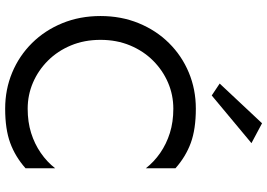

<svg xmlns="http://www.w3.org/2000/svg" viewBox="-162 -838 1010 725"><g transform="rotate(90 342.5 -475.0)"><path d="M340 -770 295 -800 445 -960 520 -920ZM130 -350Q130 -289 151 -238.5Q172 -188 208.5 -151.5Q245 -115 291.5 -95Q338 -75 390 -75Q440 -75 481.5 -88Q523 -101 557 -124.5Q591 -148 615 -179V-67Q571 -28 519 -9Q467 10 390 10Q317 10 253.5 -16.5Q190 -43 142 -91.5Q94 -140 67 -206Q40 -272 40 -350Q40 -428 67 -494Q94 -560 142 -608.5Q190 -657 253.5 -683.5Q317 -710 390 -710Q467 -710 519 -691Q571 -672 615 -633V-521Q591 -552 557 -575.5Q523 -599 481.5 -612Q440 -625 390 -625Q338 -625 291.5 -605Q245 -585 208.5 -548.5Q172 -512 151 -461.5Q130 -411 130 -350Z"/></g></svg>

Font: Venryn Sans
Style: Regular
Weight: 400
Designer: Owen Earl, indestructible type* (font) & Cristiano Sobral (main changes)
Version: Version 3.600; ttfautohint (v1.8.3)